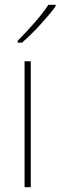

<svg xmlns="http://www.w3.org/2000/svg" viewBox="-20 -785 253 805"><path d="M109 0H83V-528H109ZM213 -758Q187 -723 147.5 -680Q108 -637 72 -606H54V-614Q88 -648 124 -689Q160 -730 183 -765H213Z"/></svg>

Font: Noto Sans Telugu SemiCondensed Thin
Style: Regular
Weight: 100
Width: 4
Designer: Jelle Bosma - Monotype Design Team
Foundry: Monotype Imaging Inc.
Version: Version 2.005; ttfautohint (v1.8.4.7-5d5b)